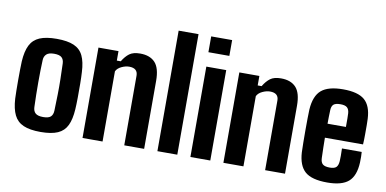

<svg xmlns="http://www.w3.org/2000/svg" viewBox="-75 -1023 2523 1255"><g transform="rotate(10 1186.0 -395.5)"><path d="M245 9Q174 9 131.5 -9.5Q89 -28 69 -69Q49 -110 45 -176Q44 -198 43.5 -230.5Q43 -263 43 -299Q43 -335 43.5 -368Q44 -401 45 -424Q49 -492 69.5 -532.5Q90 -573 132.5 -591Q175 -609 245 -609Q317 -609 359.5 -590.5Q402 -572 421.5 -531Q441 -490 444 -424Q446 -394 446.5 -347Q447 -300 446.5 -253.5Q446 -207 444 -176Q440 -110 420.5 -69Q401 -28 359 -9.5Q317 9 245 9ZM245 -90Q281 -90 295.5 -103.5Q310 -117 311 -144Q313 -203 314 -253Q315 -303 314 -352Q313 -401 311 -457Q310 -483 295.5 -496.5Q281 -510 245 -510Q210 -510 194.5 -495.5Q179 -481 178 -457Q175 -390 175 -308Q175 -226 178 -144Q179 -117 194.5 -103.5Q210 -90 245 -90Z M523 0V-600H656V-537H682Q703 -572 728 -590.5Q753 -609 799 -609Q864 -609 898 -572.5Q932 -536 932 -451V0H800V-462Q800 -512 743 -512Q719 -512 692.5 -499.5Q666 -487 656 -466V0Z M1020 0V-800H1152V0Z M1236 -695V-800H1375V-695ZM1239 0V-600H1371V0Z M1458 0V-600H1591V-537H1617Q1638 -572 1663 -590.5Q1688 -609 1734 -609Q1799 -609 1833 -572.5Q1867 -536 1867 -451V0H1735V-462Q1735 -512 1678 -512Q1654 -512 1627.5 -499.5Q1601 -487 1591 -466V0Z M2205 -227H2336Q2337 -218 2337.5 -195.5Q2338 -173 2337 -157Q2333 -68 2289 -29.5Q2245 9 2148 9Q2045 9 2000.5 -30Q1956 -69 1951 -157Q1950 -183 1949.5 -222Q1949 -261 1949 -303.5Q1949 -346 1949.5 -382.5Q1950 -419 1951 -441Q1957 -532 2002.5 -570.5Q2048 -609 2146 -609Q2245 -609 2289 -571Q2333 -533 2337 -447Q2338 -435 2338 -406Q2338 -377 2338 -342.5Q2338 -308 2336 -277H2083Q2083 -245 2084 -212Q2085 -179 2086 -142Q2087 -114 2101 -102Q2115 -90 2148 -90Q2178 -90 2190.5 -102Q2203 -114 2205 -143Q2206 -158 2206 -178Q2206 -198 2205 -227ZM2146 -510Q2113 -510 2100 -498.5Q2087 -487 2086 -461Q2085 -437 2084.5 -414.5Q2084 -392 2084 -370H2206Q2206 -400 2206 -426.5Q2206 -453 2205 -461Q2203 -487 2189.5 -498.5Q2176 -510 2146 -510Z"/></g></svg>

Font: Big Shoulders Text ExtraBold
Style: Regular
Weight: 800
Designer: Patric King
Foundry: XO Type Co
Version: Version 1.000; ttfautohint (v1.8.2)